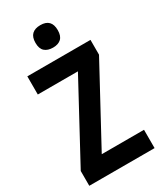

<svg xmlns="http://www.w3.org/2000/svg" viewBox="-229 -1010 919 1090"><g transform="rotate(-30 231.0 -464.5)"><path d="M445 0H17V-97L286 -595H23V-714H437V-617L168 -120H445ZM232 -929Q304 -929 304 -855Q304 -817 285 -799.5Q266 -782 232 -782Q197 -782 177.5 -799.5Q158 -817 158 -855Q158 -893 177 -911Q196 -929 232 -929Z"/></g></svg>

Font: Noto Sans Sinhala UI Condensed
Style: Bold
Weight: 700
Width: 3
Designer: Jelle Bosma - Monotype Design Team
Foundry: Monotype Imaging Inc.
Version: Version 2.006; ttfautohint (v1.8.4.7-5d5b)